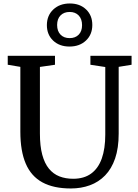

<svg xmlns="http://www.w3.org/2000/svg" viewBox="-20 -1059 780 1087"><path d="M381.3 8Q283.2 8 219.9 -26.6Q156.5 -61.1 125.9 -132.4Q95.2 -203.6 95.2 -313.5V-680.5L23.8 -692.4V-743H291.3V-692.4L206 -680.1V-303.1Q206 -232.1 219.2 -183.1Q232.4 -134.1 257.1 -104Q281.9 -73.9 316.5 -60.4Q351.2 -46.9 394.2 -46.9Q455.5 -46.9 495.8 -76.2Q536.2 -105.5 556.1 -161.3Q576 -217.2 576 -296.7V-679.6L491.8 -692.4V-743H724.9V-692.4L651.9 -680.5V-302.3Q651.9 -220.8 631.8 -162.1Q611.7 -103.5 575 -65.8Q538.3 -28.1 488.9 -10.1Q439.6 8 381.3 8ZM373.4 -795.5Q316.2 -795.5 280.6 -829.4Q245.1 -863.4 245.4 -917.5Q245.8 -971.7 282 -1005.5Q318.2 -1039.3 375.7 -1039.3Q432.4 -1039.3 467.7 -1005.3Q502.9 -971.4 502.6 -917.2Q502.5 -863.2 466.6 -829.4Q430.7 -795.5 373.4 -795.5ZM374.1 -843.2Q406.4 -843.2 425.5 -862.7Q444.6 -882.2 444.6 -916.4Q444.6 -951.4 425.6 -971.3Q406.6 -991.3 374.4 -991.3Q341.9 -991.3 322.6 -971.6Q303.4 -952 303.4 -917.5Q303.4 -882.8 322.6 -863Q341.7 -843.2 374.1 -843.2Z"/></svg>

Font: Merriweather Light
Style: Regular
Weight: 300
Version: Version 2.100